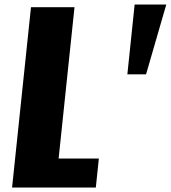

<svg xmlns="http://www.w3.org/2000/svg" viewBox="-20 -842 767 862"><path d="M551.8 -508.3H635.7L726.6 -821.8H584.5ZM34.2 0H410.2L423.8 -130.4H243.2L314.5 -809.6H119.1Z"/></svg>

Font: Oswald
Style: Heavy
Weight: 800
Designer: Vernon Adams
Foundry: Vernon Adams
Version: 3.0; ttfautohint (v0.95.6-bc232) -l 8 -r 50 -G 200 -x 0 -w "